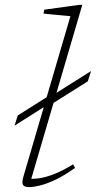

<svg xmlns="http://www.w3.org/2000/svg" viewBox="-20 -754 404 784"><path d="M52.5 -282.5 185.5 -366.5 203.5 -370.5 352 -464 338.5 -422 191 -329 172 -325 39.5 -241ZM267.5 -688Q258.5 -689 237.5 -690.8Q216.5 -692.5 194.2 -694.8Q172 -697 157.5 -698.5L161 -714.5L301.5 -734H316L103 -8L92.5 -24.5Q112.5 -22.5 138 -25.8Q163.5 -29 198 -42Q232.5 -55 278.5 -83L286.5 -68.5Q242.5 -37 206.2 -20Q170 -3 143.2 3.5Q116.5 10 99.5 10Q79 10 73.8 0.8Q68.5 -8.5 75.5 -32.5Z"/></svg>

Font: Newsreader 9pt ExtraLight
Style: Italic
Weight: 250
Italic angle: -17°
Designer: Hugues Gentile
Foundry: Production Type
Version: Version 1.003